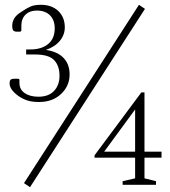

<svg xmlns="http://www.w3.org/2000/svg" viewBox="-20 -770 709 800"><path d="M143 -345Q112 -345 92 -352Q72 -359 54 -372Q20 -398 20 -422Q20 -435 25 -438.5Q30 -442 41 -442H56L61 -439V-425Q61 -397 83 -382Q105 -367 140 -367Q183 -367 205.5 -391.5Q228 -416 228 -454Q228 -496 205.5 -519.5Q183 -543 126 -543H89V-564H107Q153 -564 180.5 -586.5Q208 -609 208 -652Q208 -686 188.5 -706Q169 -726 133 -726Q104 -726 86.5 -709Q69 -692 69 -663V-642L65 -638H50Q41 -638 36 -642.5Q31 -647 31 -663Q31 -679 39.5 -693.5Q48 -708 71 -722Q90 -735 106.5 -742.5Q123 -750 150 -750Q196 -750 223 -724Q250 -698 250 -656Q250 -625 229.5 -600Q209 -575 171 -562Q220 -555 245 -528.5Q270 -502 270 -460Q270 -412 234.5 -378.5Q199 -345 143 -345ZM80 -7 559 -750 584 -733 105 10ZM491 0V-15L543 -27V-113H374V-123L569 -385H582V-138H653V-113H582V-27L630 -15V0ZM414 -138H543V-314Z"/></svg>

Font: Spectral SC ExtraLight
Style: Regular
Weight: 275
Designer: Jean-Baptiste Levee
Foundry: Production Type
Version: Version 2.001